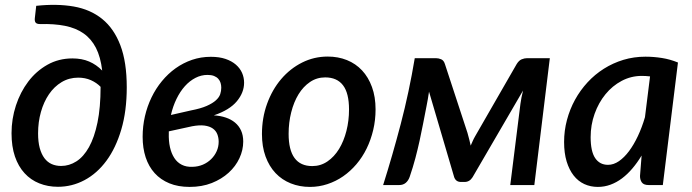

<svg xmlns="http://www.w3.org/2000/svg" viewBox="-20 -746 2790 774"><path d="M385.5 -396Q369.5 -412.5 346.5 -422.8Q323.5 -433 295.5 -433Q258.5 -433 228.5 -415Q198.5 -397 177.5 -366.2Q156.5 -335.5 145 -294.8Q133.5 -254 133.5 -208.5Q133.5 -174 140.2 -149.2Q147 -124.5 159.2 -108.2Q171.5 -92 188.5 -84.5Q205.5 -77 226.5 -77Q259 -77 288 -95.5Q317 -114 338.8 -153Q360.5 -192 373 -252.2Q385.5 -312.5 385.5 -396ZM126 -722.5Q209.5 -731.5 277 -719.8Q344.5 -708 392 -669.5Q439.5 -631 465.2 -563.5Q491 -496 491 -394Q491 -298.5 469 -224Q447 -149.5 409.2 -98.2Q371.5 -47 321 -20Q270.5 7 213.5 7Q173 7 138.5 -6.8Q104 -20.5 79 -47.8Q54 -75 40.2 -115.2Q26.5 -155.5 26.5 -209Q26.5 -266.5 44.2 -320.8Q62 -375 94 -417.2Q126 -459.5 171.2 -485Q216.5 -510.5 272 -510.5Q310 -510.5 339.2 -498Q368.5 -485.5 392 -461.5Q385.5 -516.5 366.8 -553Q348 -589.5 317 -611.2Q286 -633 242.2 -641.8Q198.5 -650.5 142 -649Q128 -649 123.5 -655Q119 -661 120.5 -673.5Z M660.5 -209.5Q659.5 -178 665.2 -152.5Q671 -127 682.8 -109Q694.5 -91 712.8 -81.8Q731 -72.5 756 -73.5Q778.5 -74 797.8 -82.2Q817 -90.5 831.2 -104.5Q845.5 -118.5 853.5 -136.5Q861.5 -154.5 861.5 -174.5Q861.5 -191 856 -205Q850.5 -219 837.8 -228Q825 -237 804.5 -239.8Q784 -242.5 754.5 -237L660.5 -216.5ZM750.5 -301Q789.5 -308.5 813.2 -319Q837 -329.5 850.2 -341.5Q863.5 -353.5 867.8 -366.5Q872 -379.5 872 -392.5Q872 -402.5 869.2 -411.8Q866.5 -421 860 -428.2Q853.5 -435.5 842.8 -439.8Q832 -444 816.5 -444Q791 -444 767.8 -432Q744.5 -420 725.2 -398.5Q706 -377 691.5 -347.2Q677 -317.5 669 -282.5ZM842 -281Q868 -279.5 889.8 -272.2Q911.5 -265 927.2 -252Q943 -239 951.8 -219.8Q960.5 -200.5 960.5 -175.5Q960.5 -141 945.2 -108.2Q930 -75.5 901.8 -49.8Q873.5 -24 833.8 -8.2Q794 7.5 744.5 7.5Q698 7.5 662.8 -7Q627.5 -21.5 603.5 -48Q579.5 -74.5 567.2 -111.8Q555 -149 555 -194.5Q555 -237 564.2 -277.2Q573.5 -317.5 590.8 -353.2Q608 -389 632.8 -419Q657.5 -449 688 -470.8Q718.5 -492.5 754.2 -504.8Q790 -517 830 -517Q864 -517 889 -508.5Q914 -500 930.8 -485.5Q947.5 -471 955.8 -452.2Q964 -433.5 964 -412.5Q964 -373 934.8 -337.8Q905.5 -302.5 842 -281Z M1239 -76.5Q1272.5 -76.5 1300 -95.2Q1327.5 -114 1346.8 -145.5Q1366 -177 1376.5 -218.2Q1387 -259.5 1387 -304.5Q1387 -370.5 1362.8 -402.2Q1338.5 -434 1291 -434Q1257 -434 1229.8 -415.5Q1202.5 -397 1183.5 -366Q1164.5 -335 1154 -293.5Q1143.5 -252 1143.5 -206.5Q1143.5 -76.5 1239 -76.5ZM1229.5 7.5Q1187.5 7.5 1152 -6.8Q1116.5 -21 1090.8 -48.2Q1065 -75.5 1050.5 -115.2Q1036 -155 1036 -205.5Q1036 -271 1056.8 -328Q1077.5 -385 1113.5 -427.2Q1149.5 -469.5 1197.8 -493.8Q1246 -518 1301 -518Q1343 -518 1378.5 -503.8Q1414 -489.5 1439.5 -462.2Q1465 -435 1479.5 -395.2Q1494 -355.5 1494 -305Q1494 -262 1484.5 -222Q1475 -182 1458 -147.2Q1441 -112.5 1416.8 -84Q1392.5 -55.5 1363.2 -35.2Q1334 -15 1300 -3.8Q1266 7.5 1229.5 7.5Z M2196.5 -511.5 2134 0H2037L2078 -327.5Q2079.5 -339 2082.2 -353Q2085 -367 2088.5 -381L1885 -31.5Q1873 -12.5 1853 -12.5H1838Q1818 -12.5 1811 -31.5L1709.5 -376.5Q1707 -361.5 1704.5 -345.2Q1702 -329 1699 -316Q1692 -280.5 1685.5 -246.8Q1679 -213 1671.5 -178.8Q1664 -144.5 1654.5 -108.5Q1645 -72.5 1631.5 -33Q1626 -17.5 1615.5 -8.8Q1605 0 1589 0H1524.5Q1562 -118.5 1595.5 -246.2Q1629 -374 1652 -511.5H1737Q1748 -511.5 1758.5 -507Q1769 -502.5 1773.5 -488L1864.5 -210.5Q1868.5 -196 1871.8 -183.2Q1875 -170.5 1877.5 -159Q1881.5 -168 1885.5 -177.2Q1889.5 -186.5 1895 -196L2063 -488Q2072 -502.5 2083.2 -507Q2094.5 -511.5 2105 -511.5Z M2600.5 -438Q2592 -439 2583.8 -439.5Q2575.5 -440 2567 -440Q2524 -440 2486.2 -420Q2448.5 -400 2420.8 -366Q2393 -332 2377 -287.2Q2361 -242.5 2361 -193Q2361 -136 2379.2 -108.8Q2397.5 -81.5 2431 -81.5Q2453.5 -81.5 2475 -96.2Q2496.5 -111 2515.8 -136.8Q2535 -162.5 2551.5 -197.5Q2568 -232.5 2580 -273.5ZM2566.5 -119Q2549 -90 2529.2 -66.8Q2509.5 -43.5 2487.5 -27Q2465.5 -10.5 2441 -1.5Q2416.5 7.5 2390 7.5Q2360.5 7.5 2335.5 -4Q2310.5 -15.5 2292.5 -38.5Q2274.5 -61.5 2264.2 -95.2Q2254 -129 2254 -173.5Q2254 -219 2265.5 -262.2Q2277 -305.5 2298 -343.8Q2319 -382 2348.5 -414Q2378 -446 2414.5 -469Q2451 -492 2493.2 -504.8Q2535.5 -517.5 2582 -517.5Q2615.5 -517.5 2648.5 -512.2Q2681.5 -507 2713 -494L2652 0H2595.5Q2575 0 2567.5 -10.5Q2560 -21 2560 -36.5Z"/></svg>

Font: Lato SemiBold
Style: Italic
Weight: 600
Italic angle: -7°
Designer: Lukasz Dziedzic with Adam Twardoch and Botio Nikoltchev
Foundry: tyPoland Lukasz Dziedzic
Version: Version 2.015; 2015-08-06; http://www.latofonts.com/